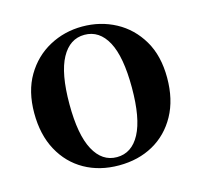

<svg xmlns="http://www.w3.org/2000/svg" viewBox="-87 -647 798 759"><g transform="rotate(-15 311.5 -268.0)"><path d="M311 16.2Q231.7 16.2 170.5 -18.3Q109.3 -52.8 74.5 -117Q39.6 -181.2 39.6 -269.8Q39.6 -359.1 76.8 -422Q114 -484.9 175.9 -518.4Q237.8 -551.9 311 -551.9Q385.1 -551.9 447.1 -518.8Q509 -485.6 546.2 -422.7Q583.4 -359.8 583.4 -269.8Q583.4 -180.5 548 -116.3Q512.6 -52 451.4 -17.9Q390.2 16.2 311 16.2ZM311 -17.5Q372 -17.5 405.4 -80.1Q438.7 -142.6 438.7 -268.1Q438.7 -394.2 405.4 -456.1Q372 -518 311 -518Q250.7 -518 217 -456.1Q183.2 -394.2 183.2 -268.1Q183.2 -142.6 217 -80.1Q250.7 -17.5 311 -17.5Z"/></g></svg>

Font: Noto Serif KR
Style: Regular
Weight: 200
Designer: Ryoko NISHIZUKA 西塚涼子 (kana & ideographs); Frank Grießhammer (Latin, Greek & Cyrillic); Wenlong ZHANG 张文龙 (bopomofo); San
Foundry: Adobe
Version: Version 2.001;hotconv 1.1.0;makeotfexe 2.6.0